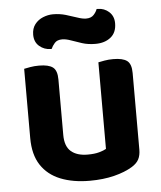

<svg xmlns="http://www.w3.org/2000/svg" viewBox="-52 -744 674 804"><g transform="rotate(-5 285.5 -342.0)"><path d="M60 -185V-259H199V-186Q199 -138 224 -116.5Q249 -95 294 -95Q323 -95 342.5 -100.5Q362 -106 372 -112V-259H511V-97Q511 -73 502.5 -56.5Q494 -40 473 -27Q442 -8 396 3.5Q350 15 293 15Q223 15 170.5 -6Q118 -27 89 -71Q60 -115 60 -185ZM511 -213H372V-476Q381 -478 398 -481Q415 -484 435 -484Q475 -484 493 -470.5Q511 -457 511 -419ZM199 -213H60V-476Q69 -478 86 -481Q103 -484 123 -484Q163 -484 181 -470.5Q199 -457 199 -419ZM200 -693Q228 -693 253.5 -685.5Q279 -678 300.5 -670.5Q322 -663 337 -663Q358 -663 369 -675Q380 -687 384 -699H389Q416 -699 436 -681Q456 -663 456 -633Q456 -594 431 -574Q406 -554 367 -554Q336 -554 311 -562Q286 -570 265.5 -577.5Q245 -585 229 -585Q208 -585 197.5 -573Q187 -561 182 -549H178Q151 -549 130.5 -566.5Q110 -584 110 -615Q110 -641 123.5 -658.5Q137 -676 158 -684.5Q179 -693 200 -693Z"/></g></svg>

Font: BalooTamma2Bold
Style: Bold
Weight: 700
Designer: Divya Kowshik, Shuchita Grover and Ek Type
Foundry: Ek Type
Version: Version 1.700